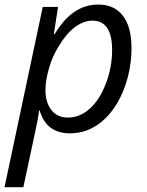

<svg xmlns="http://www.w3.org/2000/svg" viewBox="-41 -566 633 827"><path d="M143.1 -536.1H209L190.9 -418.9H194.3Q233.4 -483.9 279.8 -515.1Q326.2 -546.4 382.3 -546.4Q451.2 -546.4 488.3 -498.3Q525.4 -450.2 525.4 -357.9Q525.4 -294.4 509.5 -233.6Q493.7 -172.9 464.4 -122.8Q435.1 -72.8 395.5 -40.5Q335 8.3 260.7 8.3Q158.2 8.3 129.9 -90.3H127.4Q123.5 -55.7 106.4 21.5L59.6 240.2H-21.5ZM415 -206.1Q441.9 -275.9 441.9 -350.1Q441.9 -477.1 357.4 -477.1Q318.8 -477.1 281.2 -448.7Q243.7 -420.4 212.9 -368.2Q185.1 -325.2 169.9 -271.7Q154.8 -218.3 154.8 -179.2Q154.8 -124.5 180.4 -92Q206.1 -59.6 251 -59.6Q302.7 -59.6 345.5 -97.7Q388.2 -135.7 415 -206.1Z"/></svg>

Font: Viking Open Sans
Style: Italic
Weight: 400
Italic angle: -12°
Foundry: Ascender Corporation
Version: Version 2.000